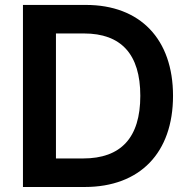

<svg xmlns="http://www.w3.org/2000/svg" viewBox="-20 -747 764 767"><path d="M323.2 -727.3H71.7V0H318.2C539.8 0 671.2 -137.1 671.2 -364.3C671.2 -590.9 539.8 -727.3 323.2 -727.3ZM311.8 -114H203.5V-613.3H315.7C463.4 -613.3 540.5 -530.9 540.5 -364.3C540.5 -197.1 463.4 -114 311.8 -114Z"/></svg>

Font: TID UI Semi Bold
Style: Regular
Weight: 600
Designer: The TID Project Authors
Foundry: Bakken & Bæck
Version: Version 1.001;hotconv 1.0.109;makeotfexe 2.5.65596